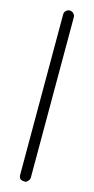

<svg xmlns="http://www.w3.org/2000/svg" viewBox="-123 -649 417 851"><g transform="rotate(15 85.5 -224.0)"><path d="M109.9 144Q109.9 152.8 102.8 160.6Q95.7 168.5 90.8 168.5Q73.2 168.5 67.1 162.6Q61 156.7 61 143.6V-591.3Q61 -601.6 68.1 -608.6Q75.2 -615.7 85 -615.7H85.4Q95.2 -615.7 102.5 -608.4Q109.9 -601.1 109.9 -590.8Z"/></g></svg>

Font: Manjari Thin
Style: Regular
Weight: 100
Designer: Santhosh Thottingal <santhosh.thottingal@gmail.com>
Version: Version 2.000